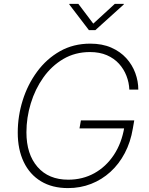

<svg xmlns="http://www.w3.org/2000/svg" viewBox="-20 -963 773 993"><path d="M331.5 9.8Q250 9.8 191.9 -25.4Q133.8 -60.5 102.8 -125.2Q71.8 -189.9 71.8 -277.3Q71.8 -362.3 97.4 -444.1Q123 -525.9 171.9 -592.3Q220.7 -658.7 290 -698Q359.4 -737.3 446.8 -737.3Q508.8 -737.3 555.4 -716.8Q602.1 -696.3 633.1 -662.1Q664.1 -627.9 679.7 -585.4Q695.3 -543 695.3 -499.5H648.9Q647.5 -536.1 634 -570.8Q620.6 -605.5 595.5 -633.3Q570.3 -661.1 532.7 -677.5Q495.1 -693.8 445.3 -693.8Q368.7 -693.8 307.6 -658Q246.6 -622.1 204.1 -562Q161.6 -502 139.2 -428.2Q116.7 -354.5 116.7 -278.8Q116.7 -165.5 174.1 -99.6Q231.4 -33.7 333 -33.7Q407.2 -33.7 467.8 -67.1Q528.3 -100.6 568.8 -161.6Q609.4 -222.7 623 -305.2L637.7 -298.8H391.1L398.4 -340.3H674.3L667 -298.3Q655.3 -228 625.5 -171.4Q595.7 -114.7 551.3 -74.2Q506.8 -33.7 451.2 -12Q395.5 9.8 331.5 9.8ZM385.3 -942.9 462.4 -840.8 573.7 -942.9H620.6L620.1 -939.9L473.1 -807.1H439.9L338.4 -939.9L338.9 -942.9Z"/></svg>

Font: Inter 17pt ExtraLight
Style: Italic
Weight: 250
Italic angle: -9.3988°
Version: Version 4.001;git-66647c0bb